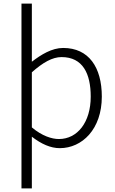

<svg xmlns="http://www.w3.org/2000/svg" viewBox="-20 -815 645 1073"><path d="M158 -411C220 -466 273 -496 324 -496C443 -496 487 -403 487 -275C487 -132 413 -38 309 -38C270 -38 215 -55 158 -103ZM100 238H158V-51C211 -10 263 13 314 13C439 13 549 -93 549 -275C549 -439 476 -547 333 -547C270 -547 210 -510 158 -470V-795H100Z"/></svg>

Font: Noto Sans CJK JP Light
Style: Regular
Weight: 300
Designer: Ryoko NISHIZUKA (kana & ideographs); Paul D. Hunt (Latin, Greek & Cyrillic); Wenlong ZHANG (bopomofo); Sandoll Communica
Foundry: Adobe Systems Incorporated
Version: Version 1.004;PS 1.004;hotconv 1.0.82;makeotf.lib2.5.63406